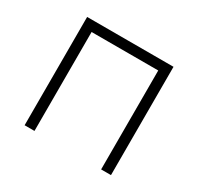

<svg xmlns="http://www.w3.org/2000/svg" viewBox="-120 -673 841 815"><g transform="rotate(30 300.5 -265.5)"><path d="M88.9 0V-530.8H512.2V0H463.9V-484.9H137.2V0Z"/></g></svg>

Font: Open Sans Light
Style: Regular
Weight: 300
Foundry: Ascender Corporation
Version: Version 1.10